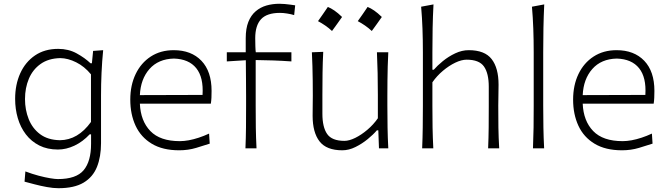

<svg xmlns="http://www.w3.org/2000/svg" viewBox="-20 -785 3535 1016"><path d="M289.1 210.9Q261.7 210.9 228.3 204.8Q194.8 198.7 163.3 190.4Q131.8 182.1 109.9 176.3L114.3 122.1Q150.4 135.7 184.6 144.8Q218.8 153.8 245.6 158.2Q272.5 162.6 286.1 162.6Q383.3 162.6 422.6 115.7Q461.9 68.8 461.9 -23.9V-74.2H454.6Q417.5 -34.7 373.8 -14.2Q330.1 6.3 286.6 6.3Q230.5 6.3 188 -15.1Q145.5 -36.6 116.9 -74Q88.4 -111.3 74.2 -159.7Q60.1 -208 60.1 -261.7Q60.1 -337.4 87.2 -397.2Q114.3 -457 165.3 -491.7Q216.3 -526.4 288.1 -526.4Q342.3 -526.4 385.5 -502.7Q428.7 -479 459 -450.2H466.3L472.7 -515.6L525.9 -519.5Q520 -460 517.3 -399.2Q514.6 -338.4 514.6 -281.2V-27.3Q514.6 44.4 493.2 98.1Q471.7 151.9 422.4 181.4Q373 210.9 289.1 210.9ZM296.9 -43Q392.6 -43.9 461.4 -139.6V-391.6Q426.8 -433.6 383.1 -455.3Q339.4 -477.1 298.8 -477.5Q236.3 -476.1 194.8 -446.5Q153.3 -417 132.8 -368.4Q112.3 -319.8 112.3 -260.7Q112.3 -204.1 131.8 -154.8Q151.4 -105.5 192.1 -75Q232.9 -44.4 296.9 -43Z M928.2 10.3Q975.6 10.3 1017.8 -2.4Q1060.1 -15.1 1089.8 -24.9L1086.4 -78.1Q1059.1 -65.4 1031.7 -56.4Q1004.4 -47.4 979 -42.7Q953.6 -38.1 931.6 -38.1Q827.1 -38.1 775.6 -91.6Q724.1 -145 720.2 -236.3H1095.7Q1098.1 -252 1098.9 -268.3Q1099.6 -284.7 1099.6 -304.2Q1099.6 -407.2 1045.9 -463.4Q992.2 -519.5 899.4 -519.5Q829.6 -519.5 777.8 -485.8Q726.1 -452.1 697.8 -393.1Q669.4 -334 669.4 -257.8Q669.4 -180.2 697.5 -119.6Q725.6 -59.1 783.2 -24.4Q840.8 10.3 928.2 10.3ZM1051.8 -282.7 720.2 -281.7Q724.1 -366.7 771 -419.9Q817.9 -473.1 900.4 -475.1Q979.5 -472.7 1018.6 -424.1Q1057.6 -375.5 1051.8 -282.7Z M1278.8 0H1337.4Q1334.5 -57.1 1333.7 -110.1Q1333 -163.1 1333 -226.1V-467.3Q1379.9 -466.8 1426.8 -465.1Q1473.6 -463.4 1522 -460V-508.3H1333.5Q1332 -518.1 1331.3 -540.8Q1330.6 -563.5 1330.6 -583Q1330.6 -649.9 1361.3 -683.3Q1392.1 -716.8 1461.4 -716.8Q1479 -716.8 1500 -713.4Q1521 -710 1536.6 -705.1L1542 -756.8Q1532.2 -758.3 1517.6 -760.3Q1502.9 -762.2 1487.5 -763.7Q1472.2 -765.1 1459 -765.1Q1422.4 -765.1 1390.1 -755.9Q1357.9 -746.6 1333 -725.3Q1308.1 -704.1 1294.2 -669.2Q1280.3 -634.3 1280.3 -583Q1280.3 -563.5 1280.3 -545.2Q1280.3 -526.9 1280.3 -508.3H1180.2V-460L1280.8 -466.3Q1281.2 -412.6 1281.7 -366.2Q1282.2 -319.8 1282.2 -276.9V-226.1Q1282.2 -163.1 1281.7 -110.1Q1281.2 -57.1 1278.8 0Z M1791.5 10.3Q1826.2 10.3 1861.1 -7.1Q1896 -24.4 1925.8 -48.8Q1955.6 -73.2 1974.1 -95.2H1981.9L1985.4 0H2034.7Q2031.7 -57.1 2030.8 -110.1Q2029.8 -163.1 2029.8 -226.1V-278.3Q2029.8 -321.3 2030.3 -359.1Q2030.8 -397 2031.7 -433.6Q2032.7 -470.2 2034.7 -508.3H1974.6Q1977.1 -451.2 1978.3 -397.7Q1979.5 -344.2 1979.5 -282.2V-159.2Q1956.1 -125.5 1924.1 -98.4Q1892.1 -71.3 1859.9 -55.4Q1827.6 -39.6 1802.7 -39.6Q1736.3 -39.6 1711.2 -75.9Q1686 -112.3 1686 -183.1V-282.2Q1686 -344.2 1686.8 -398.9Q1687.5 -453.6 1690.4 -510.7L1630.4 -508.3Q1632.3 -470.2 1633.3 -433.6Q1634.3 -397 1634.8 -359.1Q1635.3 -321.3 1635.3 -278.3Q1635.3 -255.4 1634.8 -230.5Q1634.3 -205.6 1634.3 -172.4Q1634.3 -84 1670.9 -36.9Q1707.5 10.3 1791.5 10.3ZM1925.3 -748.3Q1911.9 -728.5 1899.3 -710.2Q1886.7 -691.9 1873.2 -673.1Q1892.6 -662.9 1911.6 -649.8Q1930.7 -636.6 1947.4 -621Q1961.3 -639.8 1974.5 -658.4Q1987.6 -676.9 2000.5 -695.2Q1978.5 -716.6 1960 -729.3Q1941.5 -741.9 1925.3 -748.3ZM1714.9 -748.3Q1701.5 -728.5 1688.8 -710.2Q1676.2 -691.9 1662.8 -673.1Q1682.1 -662.9 1701.2 -649.8Q1720.3 -636.6 1736.9 -621Q1750.9 -639.8 1764 -658.4Q1777.2 -676.9 1790.1 -695.2Q1768.1 -716.6 1749.5 -729.3Q1731 -741.9 1714.9 -748.3Z M2213.9 0H2272.9Q2270 -57.1 2269 -109.9Q2268.1 -162.6 2268.1 -224.6V-349.6Q2292 -383.8 2324 -410.6Q2356 -437.5 2389.2 -453.4Q2422.4 -469.2 2449.2 -469.2Q2515.6 -469.2 2541 -433.1Q2566.4 -397 2566.4 -326.2V-224.6Q2566.4 -162.6 2565.9 -109.9Q2565.4 -57.1 2563 0H2621.6Q2618.2 -57.1 2617.4 -110.1Q2616.7 -163.1 2616.7 -226.1Q2616.7 -247.6 2617.4 -275.9Q2618.2 -304.2 2618.2 -336.9Q2618.2 -425.3 2581.5 -472.4Q2544.9 -519.5 2460.4 -519.5Q2424.3 -519.5 2388.7 -502.7Q2353 -485.8 2323.5 -461.7Q2293.9 -437.5 2275.4 -416H2268.1V-507.8Q2268.1 -574.2 2269.3 -636.5Q2270.5 -698.7 2273.9 -761.7L2208.5 -749.5Q2213.4 -693.4 2215.6 -633.3Q2217.8 -573.2 2217.8 -507.8V-226.1Q2217.8 -163.1 2217 -110.1Q2216.3 -57.1 2213.9 0Z M2800.3 0H2859.4Q2856.4 -57.1 2855.5 -110.1Q2854.5 -163.1 2854.5 -226.1V-507.8Q2854.5 -574.2 2855.7 -636.5Q2856.9 -698.7 2859.9 -761.7L2794.9 -749.5Q2799.8 -693.4 2802 -633.3Q2804.2 -573.2 2804.2 -507.8V-226.1Q2804.2 -163.1 2803.5 -110.1Q2802.7 -57.1 2800.3 0Z M3271.5 10.3Q3318.8 10.3 3361.1 -2.4Q3403.3 -15.1 3433.1 -24.9L3429.7 -78.1Q3402.3 -65.4 3375 -56.4Q3347.7 -47.4 3322.3 -42.7Q3296.9 -38.1 3274.9 -38.1Q3170.4 -38.1 3118.9 -91.6Q3067.4 -145 3063.5 -236.3H3439Q3441.4 -252 3442.1 -268.3Q3442.9 -284.7 3442.9 -304.2Q3442.9 -407.2 3389.2 -463.4Q3335.4 -519.5 3242.7 -519.5Q3172.9 -519.5 3121.1 -485.8Q3069.3 -452.1 3041 -393.1Q3012.7 -334 3012.7 -257.8Q3012.7 -180.2 3040.8 -119.6Q3068.8 -59.1 3126.5 -24.4Q3184.1 10.3 3271.5 10.3ZM3395 -282.7 3063.5 -281.7Q3067.4 -366.7 3114.3 -419.9Q3161.1 -473.1 3243.7 -475.1Q3322.8 -472.7 3361.8 -424.1Q3400.9 -375.5 3395 -282.7Z"/></svg>

Font: Pinar-VF
Style: Regular
Weight: 300
Designer: Amin Abedi
Version: Version 3.0